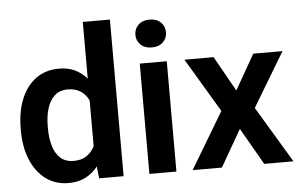

<svg xmlns="http://www.w3.org/2000/svg" viewBox="-52 -828 1434 916"><g transform="rotate(-5 664.5 -370.0)"><path d="M35.6 -257.8V-268.1Q35.6 -348.6 60.3 -409.4Q85 -470.2 131.3 -504.2Q177.7 -538.1 242.7 -538.1Q285.2 -538.1 317.9 -522.5Q350.6 -506.8 375 -478.5V-750H504.9V0H387.7L381.3 -57.1Q356.4 -25.4 321.8 -7.8Q287.1 9.8 241.7 9.8Q177.2 9.8 131.1 -25.1Q85 -60.1 60.3 -120.6Q35.6 -181.2 35.6 -257.8ZM165 -268.1V-257.8Q165 -212.4 175.8 -175Q186.5 -137.7 210.7 -115.5Q234.9 -93.3 274.4 -93.3Q312 -93.3 336.7 -110.1Q361.3 -127 375 -155.3V-374Q361.3 -402.8 336.7 -419.2Q312 -435.5 275.4 -435.5Q235.8 -435.5 211.7 -413.1Q187.5 -390.6 176.3 -352.8Q165 -314.9 165 -268.1Z M619.6 -666.5Q619.6 -695.3 639.4 -714.4Q659.2 -733.4 692.9 -733.4Q726.6 -733.4 746.3 -714.4Q766.1 -695.3 766.1 -666.5Q766.1 -638.2 746.3 -619.1Q726.6 -600.1 692.9 -600.1Q659.2 -600.1 639.4 -619.1Q619.6 -638.2 619.6 -666.5ZM757.8 -528.3V0H628.4V-528.3Z M981.9 -528.3 1076.2 -360.4 1171.9 -528.3H1312L1156.7 -269.5L1318.4 0H1178.2L1077.1 -176.3L975.6 0H835.4L996.6 -269.5L842.3 -528.3Z"/></g></svg>

Font: Vazirmatn UI SemiBold
Style: Regular
Weight: 600
Designer: Saber Rastikerdar
Foundry: Saber Rastikerdar
Version: Version 33.003